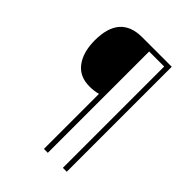

<svg xmlns="http://www.w3.org/2000/svg" viewBox="-246 -890 1147 1147"><g transform="rotate(45 327.5 -316.5)"><path d="M524 127H491V-729H364V127H331V-338Q299 -329 260 -329Q175 -329 131 -388.5Q87 -448 87 -547Q87 -760 275 -760H524Z"/></g></svg>

Font: Noto Sans Lao Looped ExtraLight
Style: Regular
Weight: 200
Designer: Mark Frömberg, Ben Mitchell
Foundry: The Fontpad Ltd
Version: Version 1.002; ttfautohint (v1.8.4.7-5d5b)